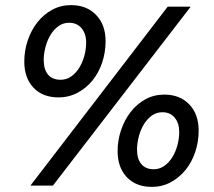

<svg xmlns="http://www.w3.org/2000/svg" viewBox="-20 -726 836 751"><path d="M209 -345Q147 -345 111 -383Q75 -421 75 -485Q75 -528 88.5 -568Q102 -608 126.5 -639Q151 -670 184.5 -688Q218 -706 258 -706Q319 -706 356 -667.5Q393 -629 393 -565Q393 -521 379.5 -481Q366 -441 341.5 -411Q317 -381 283 -363Q249 -345 209 -345ZM217 -414Q240 -414 258.5 -427Q277 -440 290 -461Q303 -482 310 -508Q317 -534 317 -560Q317 -594 299 -615.5Q281 -637 250 -637Q227 -637 209 -624Q191 -611 178.5 -591Q166 -571 159 -546Q152 -521 151 -497V-491Q151 -454 168 -434Q185 -414 217 -414ZM187 0H99Q234 -176 367.5 -350Q501 -524 636 -700H726Q590 -524 456.5 -350Q323 -176 187 0ZM574 5Q512 5 476 -33Q440 -71 440 -135Q440 -177 453.5 -217Q467 -257 491 -288Q515 -319 548.5 -337.5Q582 -356 623 -356Q683 -356 720 -318Q757 -280 757 -215Q757 -171 743.5 -131Q730 -91 705.5 -61Q681 -31 647.5 -13Q614 5 574 5ZM581 -64Q604 -64 622.5 -77Q641 -90 654 -111Q667 -132 674 -158Q681 -184 681 -210Q681 -244 663.5 -265.5Q646 -287 615 -287Q592 -287 574 -274Q556 -261 543.5 -241Q531 -221 524 -196Q517 -171 516 -147V-141Q516 -104 533 -84Q550 -64 581 -64Z"/></svg>

Font: Rosa Sans SemiBold
Style: Italic
Weight: 600
Italic angle: -12°
Designer: Pentagram / MCKL
Foundry: Pentagram / MCKL
Version: Version 1.005;September 16, 2019;FontCreator 11.5.0.2425 64-